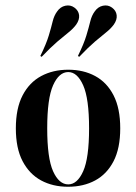

<svg xmlns="http://www.w3.org/2000/svg" viewBox="-20 -690 512 721"><path d="M235.5 11.3Q178.2 11.3 134.3 -12.5Q90.3 -36.3 64.9 -84.7Q39.5 -133.1 39.5 -208.1Q39.5 -283.1 64.9 -331.9Q90.3 -380.6 134.7 -404.4Q179 -428.2 236.3 -428.2Q293.5 -428.2 337.5 -404.4Q381.5 -380.6 406.5 -331.9Q431.5 -283.1 431.5 -208.1Q431.5 -133.1 406.5 -84.7Q381.5 -36.3 337.5 -12.5Q293.5 11.3 235.5 11.3ZM236.3 2.4Q270.2 2.4 292.3 -46.8Q314.5 -96 314.5 -208.1Q314.5 -320.2 292.3 -369.8Q270.2 -419.4 236.3 -419.4Q201.6 -419.4 179.4 -369.8Q157.3 -320.2 157.3 -208.1Q157.3 -96 179.4 -46.8Q201.6 2.4 236.3 2.4ZM277.4 -476.6 272.6 -479.8Q295.2 -525.8 304.4 -556.9Q313.7 -587.9 319 -609.7Q324.2 -631.5 335.5 -646.8Q347.6 -664.5 366.5 -668.5Q385.5 -672.6 400.8 -661.3Q416.1 -650 418.1 -633.1Q420.2 -616.1 407.3 -597.6Q396 -582.3 378.6 -568.5Q361.3 -554.8 336.7 -533.9Q312.1 -512.9 277.4 -476.6ZM136.3 -476.6 131.5 -479.8Q154 -525.8 163.3 -556.9Q172.6 -587.9 177.8 -609.7Q183.1 -631.5 194.4 -646.8Q206.5 -664.5 225.4 -668.5Q244.4 -672.6 259.7 -661.3Q275 -650 277 -633.1Q279 -616.1 266.1 -597.6Q254.8 -582.3 237.5 -568.5Q220.2 -554.8 195.6 -533.9Q171 -512.9 136.3 -476.6Z"/></svg>

Font: Playfair 144pt SemiCondensed
Style: Bold
Weight: 700
Width: 4
Designer: Claus Eggers Sørensen
Foundry: Claus Eggers Sørensen
Version: Version 2.203